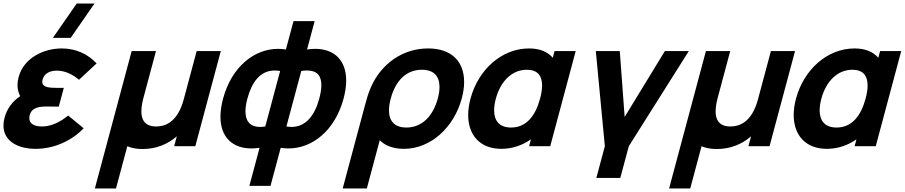

<svg xmlns="http://www.w3.org/2000/svg" viewBox="-49 -830 5137 1090"><path d="M487.5 -810H386.5L251.3 -615H352.3ZM338.1 -174C289.7 -135 240.5 -112 188.5 -112C142.5 -112 117.3 -130.1 117.3 -159.6C117.3 -164.7 118.1 -170.2 119.6 -176C131.7 -220.8 173.8 -225.3 218.9 -225.3C230.1 -225.3 241.6 -225 252.8 -225H284.8L313.2 -331H281.2C231.5 -331 191 -333.4 191 -365.4C191 -369.4 191.7 -374 193 -379C203 -416 238.4 -429 274.4 -429C322.4 -429 367 -405 399.5 -377L499.4 -470C452.1 -521 384.2 -555 302.2 -555C198.2 -555 85.7 -501 56.5 -392C52.5 -376.9 50.3 -362.1 50.3 -347.5C50.3 -326 55.1 -304.9 65.6 -284C23.1 -256 -9.3 -213.5 -23.1 -162C-27.4 -146 -29.4 -131.1 -29.4 -117.2C-29.4 -30.3 50 15 153.5 15C254.5 15 357.3 -29 425.8 -102Z M489.5 240H609.5L673.8 0C696.1 10 724.5 16 760.5 16C838.5 16 904 -12 954.8 -56L939.8 0H1059.8L1204.5 -540H1067.5L994.1 -266C958.2 -132 884.8 -112 837.8 -112C770.7 -112 753.5 -153.5 753.5 -198C753.5 -230.4 762.6 -264.4 768.2 -285L836.5 -540H698.5Z M1366.7 225H1486.7L1544.6 9C1559.5 11.5 1574.3 12.7 1589.1 12.7C1724.8 12.7 1853 -89.6 1901.4 -270C1911.5 -307.7 1916.3 -342 1916.3 -372.7C1916.3 -488.7 1847.9 -552.7 1740.6 -552.7C1725.8 -552.7 1710.3 -551.5 1694.1 -549L1737.3 -710H1617.3L1574.1 -549C1559.3 -551.5 1544.4 -552.7 1529.7 -552.7C1394 -552.7 1265.7 -450.4 1217.4 -270C1207.3 -232.3 1202.5 -198 1202.5 -167.3C1202.5 -51.3 1270.9 12.7 1378.2 12.7C1392.9 12.7 1408.4 11.5 1424.6 9ZM1457 -112C1446.4 -110.3 1436.6 -109.5 1427.7 -109.5C1368.9 -109.5 1344.5 -144.2 1344.5 -198.1C1344.5 -219.4 1348.3 -243.7 1355.4 -270C1380.1 -362.3 1427.1 -429.8 1510.9 -429.8C1520.6 -429.8 1530.8 -428.9 1541.4 -427ZM1577 -112 1661.4 -427C1673.5 -428.9 1684.4 -429.9 1694.4 -429.9C1752.3 -429.9 1775.4 -398.1 1775.4 -346.8C1775.4 -324.6 1771 -298.6 1763.4 -270C1737.9 -174.8 1687.3 -109.4 1605.9 -109.4C1596.7 -109.4 1587.1 -110.3 1577 -112Z M1896.5 240H2033.5L2106.9 -34C2134.9 -4 2183.8 15 2243.8 15C2396.8 15 2528.5 -107 2572.7 -272C2581.5 -304.9 2585.9 -336.1 2585.9 -364.8C2585.9 -478.6 2517.2 -555 2381.5 -555C2236.5 -555 2117.2 -468 2058.9 -340C2042 -303 2032.1 -266 2022.4 -230ZM2258.2 -106C2191.6 -106 2159.3 -142.1 2159.3 -203.5C2159.3 -223.2 2162.6 -245.5 2169.1 -270C2195.4 -368 2254.1 -434 2346.1 -434C2413.7 -434 2446.1 -397.7 2446.1 -336.4C2446.1 -317 2442.9 -295.1 2436.4 -271C2410.2 -173 2348.2 -106 2258.2 -106Z M3099.3 -540 3089.2 -502C3060.3 -536 3014.9 -555 2954.4 -555C2799.4 -555 2666.2 -435 2622 -270C2613.2 -237.2 2608.9 -206 2608.9 -177.1C2608.9 -63.2 2675.6 15 2797.6 15C2858.6 15 2917 -5 2965.1 -39L2954.7 0H3074.7L3219.3 -540ZM2852.1 -106C2783.8 -106 2756.2 -146.7 2756.2 -204C2756.2 -224 2759.6 -246 2765.7 -269C2793.3 -372 2859.9 -434 2941.9 -434C3002.8 -434 3028.5 -400.1 3028.5 -344.9C3028.5 -323 3024.5 -297.8 3017 -270C2990.7 -172 2939.1 -106 2852.1 -106Z M3336.5 180H3472.5L3520.8 0L3861.5 -540H3725.5L3497.2 -166L3469.5 -540H3333.5L3384.8 0Z M3749.5 240H3869.5L3933.8 0C3956.1 10 3984.5 16 4020.5 16C4098.5 16 4164 -12 4214.8 -56L4199.8 0H4319.8L4464.5 -540H4327.5L4254.1 -266C4218.2 -132 4144.8 -112 4097.8 -112C4030.7 -112 4013.5 -153.5 4013.5 -198C4013.5 -230.4 4022.6 -264.4 4028.2 -285L4096.5 -540H3958.5Z M4947.3 -540 4937.2 -502C4908.3 -536 4862.9 -555 4802.4 -555C4647.4 -555 4514.2 -435 4470 -270C4461.2 -237.2 4456.9 -206 4456.9 -177.1C4456.9 -63.2 4523.6 15 4645.6 15C4706.6 15 4765 -5 4813.1 -39L4802.7 0H4922.7L5067.3 -540ZM4700.1 -106C4631.8 -106 4604.2 -146.7 4604.2 -204C4604.2 -224 4607.6 -246 4613.7 -269C4641.3 -372 4707.9 -434 4789.9 -434C4850.8 -434 4876.5 -400.1 4876.5 -344.9C4876.5 -323 4872.5 -297.8 4865 -270C4838.7 -172 4787.1 -106 4700.1 -106Z"/></svg>

Font: Manrope
Style: ExtraBoldItalic
Weight: 800
Italic angle: -15°
Designer: Mikhail Sharanda
Foundry: Mikhail Sharanda
Version: Version 4.502;hotconv 1.0.109;makeotfexe 2.5.65596